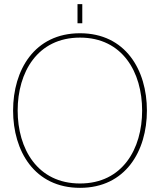

<svg xmlns="http://www.w3.org/2000/svg" viewBox="-20 -892 770 924"><path d="M365 12C584 12 687 -165 687 -360C687 -555 584 -732 365 -732C146 -732 43 -555 43 -360C43 -165 146 12 365 12ZM65 -360C65 -544 160 -711 365 -711C570 -711 664 -544 664 -360C664 -176 570 -9 365 -9C160 -9 65 -176 65 -360ZM353 -780H376V-872H353Z"/></svg>

Font: Aspekta 50
Style: Regular
Weight: 50
Designer: Ivo Dolenc
Version: Version 2.000